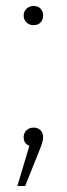

<svg xmlns="http://www.w3.org/2000/svg" viewBox="-20 -480 224 641"><path d="M92 -54Q107 -54 115.5 -45Q124 -36 124 -22Q124 -7 112 21L64 141H38L78 7Q59 -1 59 -22Q59 -36 68.5 -45Q78 -54 92 -54ZM92 -460Q107 -460 115.5 -451Q124 -442 124 -428Q124 -414 115.5 -405Q107 -396 92 -396Q78 -396 68.5 -405Q59 -414 59 -428Q59 -442 68.5 -451Q78 -460 92 -460Z"/></svg>

Font: FiraSans
Style: Regular
Weight: 200
Designer: Carrois Corporate & Edenspiekermann AG
Foundry: Carrois Corporate GbR & Edenspiekermann AG
Version: Version 3.106;PS 003.106;hotconv 1.0.70;makeotf.lib2.5.58329